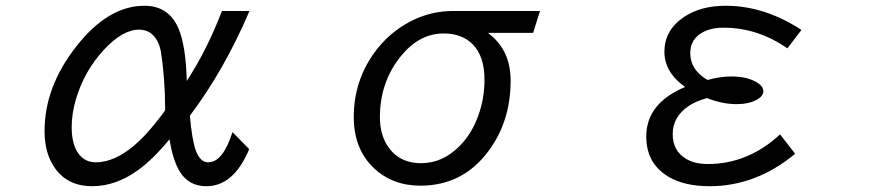

<svg xmlns="http://www.w3.org/2000/svg" viewBox="-20 -603 3040 667"><path d="M845.7 -85Q792 43.9 696.8 43.9Q636.7 43.9 605.5 -5.4Q581.1 -43.5 568.8 -119.1Q510.3 -48.3 458.5 -11.2Q381.8 43.9 299.8 43.9Q217.3 43.9 172.9 -16.1Q134.8 -67.4 134.8 -147.5Q134.8 -301.8 245.6 -442.4Q356 -583 481.9 -583Q564.9 -583 599.1 -506.3Q625.5 -446.8 628.9 -321.8Q700.2 -431.6 751 -564.9H846.7Q758.3 -357.9 639.6 -201.2Q647 -116.2 660.6 -79.1Q675.8 -39.1 703.1 -39.1Q754.4 -39.1 787.6 -144ZM553.7 -220.7Q553.7 -329.1 539.1 -422.4Q536.1 -441.4 527.8 -458Q506.8 -500 462.9 -500Q405.3 -500 340.3 -429.2Q273.9 -357.4 244.6 -261.2Q229 -209.5 229 -161.1Q229 -110.8 246.1 -79.6Q268.6 -39.1 313 -39.1Q376.5 -39.1 445.8 -97.2Q481.4 -127.4 518.6 -173.8Q553.7 -217.3 553.7 -220.7Z M1856 -564.9 1832 -488.8H1674.8Q1753.9 -430.7 1753.9 -323.2Q1753.9 -180.2 1675.8 -76.7Q1586.9 42 1440.4 42Q1343.3 42 1278.8 -19Q1209 -85.4 1209 -196.3Q1209 -319.8 1279.3 -418.5Q1330.6 -489.7 1406.2 -528.8Q1475.6 -564.9 1555.2 -564.9ZM1521.5 -486.8Q1438 -486.8 1374.5 -410.2Q1299.8 -319.8 1299.8 -195.8Q1299.8 -145 1319.8 -107.4Q1358.4 -36.1 1442.9 -36.1Q1519 -36.1 1578.6 -97.7Q1619.1 -139.2 1641.1 -200.2Q1663.1 -260.3 1663.1 -325.7Q1663.1 -407.2 1622.6 -448.7Q1585 -486.8 1521.5 -486.8Z M2742.2 -68.8Q2606.4 43.9 2445.3 43.9Q2357.9 43.9 2302.7 11.2Q2225.1 -34.7 2225.1 -128.9Q2225.1 -244.1 2359.9 -300.8Q2288.1 -352.1 2288.1 -423.3Q2288.1 -497.1 2354 -542.5Q2412.6 -583 2501 -583Q2635.7 -583 2764.2 -499L2715.3 -435.1Q2611.8 -506.8 2494.1 -506.8Q2450.2 -506.8 2420.9 -490.7Q2377.9 -466.8 2377.9 -418.5Q2377.9 -359.9 2438 -325.2Q2481.9 -337.4 2520 -337.4Q2573.7 -337.4 2607.4 -317.9Q2631.8 -303.7 2631.8 -286.1Q2631.8 -269 2607.9 -255.9Q2580.6 -241.2 2538.1 -241.2Q2490.2 -241.2 2436 -262.2Q2396.5 -251.5 2371.1 -233.9Q2316.9 -196.3 2316.9 -137.2Q2316.9 -79.1 2363.3 -51.3Q2393.6 -33.2 2439 -33.2Q2578.6 -33.2 2689.9 -136.2Z"/></svg>

Font: BIZ UDPGothic
Style: Regular
Weight: 400
Designer: TypeBank Co., Ltd.
Foundry: Morisawa Inc.
Version: Version 1.051